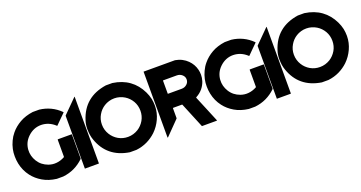

<svg xmlns="http://www.w3.org/2000/svg" viewBox="-45 -1588 4833 2567"><g transform="rotate(-20 2371.0 -304.5)"><path d="M530.3 -780.3Q615.2 -770.5 688.5 -735.4Q762.7 -700.2 823.2 -639.6Q824.2 -638.7 824.2 -635.7Q824.2 -633.8 823.2 -631.8Q791 -599.6 758.8 -568.4Q726.6 -536.1 694.3 -503.9Q693.4 -502 691.4 -501Q689.5 -499 688.5 -497.1Q685.5 -495.1 683.6 -495.1Q681.6 -495.1 679.7 -497.1Q593.8 -577.1 484.4 -579.1Q375 -580.1 291 -499Q252.9 -461.9 232.4 -417Q212.9 -372.1 210 -325.2Q204.1 -238.3 252.9 -159.2Q301.8 -80.1 394.5 -46.9Q450.2 -27.3 506.8 -33.2Q563.5 -38.1 620.1 -68.4Q623 -69.3 624 -71.3Q626 -74.2 626 -77.1Q626 -157.2 626 -317.4Q626 -319.3 627 -320.3Q628.9 -322.3 630.9 -322.3Q695.3 -322.3 823.2 -322.3Q825.2 -322.3 826.2 -320.3Q828.1 -319.3 828.1 -317.4Q828.1 -204.1 828.1 22.5Q828.1 24.4 827.1 25.4Q826.2 27.3 825.2 29.3Q762.7 89.8 688.5 125Q614.3 160.2 527.3 169.9Q497.1 169.9 436.5 169.9Q325.2 156.2 242.2 107.4Q159.2 58.6 106.4 -10.7Q42 -94.7 20.5 -199.2Q9.8 -252 9.8 -303.7Q8.8 -355.5 19.5 -406.2Q31.2 -460.9 55.7 -512.7Q79.1 -564.5 116.2 -608.4Q169.9 -673.8 250 -719.7Q330.1 -765.6 438.5 -780.3Q460.9 -780.3 480.5 -780.3Q499 -780.3 530.3 -780.3Z M1035.2 -780.3Q1035.2 -464.8 1035.2 165Q1035.2 166 1035.2 166Q1035.2 167 1034.2 168Q1033.2 168.9 1033.2 168.9Q1033.2 168.9 1033.2 169.9Q966.8 169.9 835 169.9Q835 -80.1 835 -579.1Q835 -581.1 835.9 -584Q836.9 -585.9 838.9 -587.9Q903.3 -652.3 1031.2 -780.3Q1032.2 -780.3 1033.2 -780.3Q1034.2 -780.3 1035.2 -780.3Z M1571.3 -780.3Q1708 -760.7 1803.7 -691.4Q1900.4 -622.1 1957 -503.9Q1981.4 -453.1 1993.2 -400.4Q2002.9 -351.6 2002.9 -303.7Q2002.9 -300.8 2002.9 -296.9Q2002 -202.1 1961.9 -115.2Q1922.9 -29.3 1855.5 36.1Q1798.8 89.8 1726.6 125Q1653.3 160.2 1569.3 169.9Q1538.1 169.9 1475.6 169.9Q1320.3 145.5 1219.7 62.5Q1118.2 -20.5 1070.3 -161.1Q1047.9 -224.6 1046.9 -298.8Q1045.9 -305.7 1045.9 -312.5Q1045.9 -378.9 1064.5 -434.6Q1111.3 -584 1214.8 -669.9Q1317.4 -755.9 1478.5 -780.3Q1501 -780.3 1520.5 -780.3Q1540 -780.3 1571.3 -780.3ZM1524.4 -579.1Q1484.4 -579.1 1448.2 -568.4Q1411.1 -557.6 1379.9 -538.1Q1321.3 -502 1286.1 -440.4Q1250 -378.9 1250 -304.7Q1250 -265.6 1260.7 -228.5Q1271.5 -192.4 1291 -161.1Q1327.1 -102.5 1388.7 -66.4Q1450.2 -31.2 1524.4 -31.2Q1563.5 -31.2 1600.6 -42Q1636.7 -52.7 1668.9 -72.3Q1726.6 -108.4 1762.7 -169.9Q1797.9 -231.4 1797.9 -304.7Q1797.9 -378.9 1762.7 -440.4Q1726.6 -502 1668 -538.1Q1636.7 -557.6 1599.6 -568.4Q1563.5 -579.1 1524.4 -579.1Z M2462.9 -780.3Q2515.6 -771.5 2558.6 -749Q2601.6 -726.6 2633.8 -694.3Q2694.3 -634.8 2714.8 -552.7Q2723.6 -515.6 2723.6 -479.5Q2723.6 -435.5 2710 -391.6Q2693.4 -339.8 2657.2 -294.9Q2620.1 -249 2561.5 -217.8Q2559.6 -216.8 2558.6 -214.8Q2557.6 -212.9 2558.6 -210Q2597.7 -116.2 2636.7 -22.5Q2675.8 71.3 2713.9 164.1Q2714.8 165 2714.8 166Q2714.8 167 2713.9 168Q2713.9 168.9 2712.9 169.9Q2712.9 169.9 2711.9 170.9Q2640.6 170.9 2500 170.9Q2451.2 52.7 2353.5 -184.6Q2352.5 -188.5 2350.6 -189.5Q2348.6 -190.4 2345.7 -190.4Q2304.7 -190.4 2222.7 -190.4Q2220.7 -190.4 2218.8 -188.5Q2217.8 -187.5 2217.8 -184.6Q2217.8 -138.7 2217.8 -46.9Q2217.8 -43.9 2216.8 -42Q2215.8 -39.1 2213.9 -38.1Q2150.4 27.3 2022.5 157.2Q2021.5 158.2 2019.5 158.2Q2018.6 158.2 2016.6 157.2Q2015.6 156.2 2015.6 155.3Q2015.6 154.3 2015.6 154.3Q2015.6 -157.2 2015.6 -780.3Q2122.1 -780.3 2228.5 -780.3Q2334 -780.3 2440.4 -780.3Q2446.3 -780.3 2452.1 -780.3Q2457 -780.3 2462.9 -780.3ZM2218.8 -392.6Q2218.8 -392.6 2219.7 -391.6Q2219.7 -390.6 2220.7 -390.6Q2286.1 -390.6 2416 -390.6Q2460 -390.6 2491.2 -418.9Q2521.5 -446.3 2521.5 -485.4Q2521.5 -485.4 2521.5 -487.3Q2521.5 -526.4 2490.2 -553.7Q2459 -581.1 2416 -581.1Q2350.6 -581.1 2220.7 -581.1Q2219.7 -580.1 2219.7 -579.1Q2218.8 -579.1 2218.8 -578.1Q2218.8 -534.2 2218.8 -490.2Q2218.8 -446.3 2218.8 -402.3Q2218.8 -399.4 2218.8 -397.5Q2218.8 -395.5 2218.8 -392.6Z M3261.7 -780.3Q3346.7 -770.5 3419.9 -735.4Q3494.1 -700.2 3554.7 -639.6Q3555.7 -638.7 3555.7 -635.7Q3555.7 -633.8 3554.7 -631.8Q3522.5 -599.6 3490.2 -568.4Q3458 -536.1 3425.8 -503.9Q3424.8 -502 3422.9 -501Q3420.9 -499 3419.9 -497.1Q3417 -495.1 3415 -495.1Q3413.1 -495.1 3411.1 -497.1Q3325.2 -577.1 3215.8 -579.1Q3106.4 -580.1 3022.5 -499Q2984.4 -461.9 2963.9 -417Q2944.3 -372.1 2941.4 -325.2Q2935.5 -238.3 2984.4 -159.2Q3033.2 -80.1 3126 -46.9Q3181.6 -27.3 3238.3 -33.2Q3294.9 -38.1 3351.6 -68.4Q3354.5 -69.3 3355.5 -71.3Q3357.4 -74.2 3357.4 -77.1Q3357.4 -157.2 3357.4 -317.4Q3357.4 -319.3 3358.4 -320.3Q3360.4 -322.3 3362.3 -322.3Q3426.8 -322.3 3554.7 -322.3Q3556.6 -322.3 3557.6 -320.3Q3559.6 -319.3 3559.6 -317.4Q3559.6 -204.1 3559.6 22.5Q3559.6 24.4 3558.6 25.4Q3557.6 27.3 3556.6 29.3Q3494.1 89.8 3419.9 125Q3345.7 160.2 3258.8 169.9Q3228.5 169.9 3168 169.9Q3056.6 156.2 2973.6 107.4Q2890.6 58.6 2837.9 -10.7Q2773.4 -94.7 2752 -199.2Q2741.2 -252 2741.2 -303.7Q2740.2 -355.5 2751 -406.2Q2762.7 -460.9 2787.1 -512.7Q2810.5 -564.5 2847.7 -608.4Q2901.4 -673.8 2981.4 -719.7Q3061.5 -765.6 3169.9 -780.3Q3192.4 -780.3 3211.9 -780.3Q3230.5 -780.3 3261.7 -780.3Z M3766.6 -780.3Q3766.6 -464.8 3766.6 165Q3766.6 166 3766.6 166Q3766.6 167 3765.6 168Q3764.6 168.9 3764.6 168.9Q3764.6 168.9 3764.6 169.9Q3698.2 169.9 3566.4 169.9Q3566.4 -80.1 3566.4 -579.1Q3566.4 -581.1 3567.4 -584Q3568.4 -585.9 3570.3 -587.9Q3634.8 -652.3 3762.7 -780.3Q3763.7 -780.3 3764.6 -780.3Q3765.6 -780.3 3766.6 -780.3Z M4302.7 -780.3Q4439.5 -760.7 4535.2 -691.4Q4631.8 -622.1 4688.5 -503.9Q4712.9 -453.1 4724.6 -400.4Q4734.4 -351.6 4734.4 -303.7Q4734.4 -300.8 4734.4 -296.9Q4733.4 -202.1 4693.4 -115.2Q4654.3 -29.3 4586.9 36.1Q4530.3 89.8 4458 125Q4384.8 160.2 4300.8 169.9Q4269.5 169.9 4207 169.9Q4051.8 145.5 3951.2 62.5Q3849.6 -20.5 3801.8 -161.1Q3779.3 -224.6 3778.3 -298.8Q3777.3 -305.7 3777.3 -312.5Q3777.3 -378.9 3795.9 -434.6Q3842.8 -584 3946.3 -669.9Q4048.8 -755.9 4210 -780.3Q4232.4 -780.3 4252 -780.3Q4271.5 -780.3 4302.7 -780.3ZM4255.9 -579.1Q4215.8 -579.1 4179.7 -568.4Q4142.6 -557.6 4111.3 -538.1Q4052.7 -502 4017.6 -440.4Q3981.4 -378.9 3981.4 -304.7Q3981.4 -265.6 3992.2 -228.5Q4002.9 -192.4 4022.5 -161.1Q4058.6 -102.5 4120.1 -66.4Q4181.6 -31.2 4255.9 -31.2Q4294.9 -31.2 4332 -42Q4368.2 -52.7 4400.4 -72.3Q4458 -108.4 4494.1 -169.9Q4529.3 -231.4 4529.3 -304.7Q4529.3 -378.9 4494.1 -440.4Q4458 -502 4399.4 -538.1Q4368.2 -557.6 4331.1 -568.4Q4294.9 -579.1 4255.9 -579.1Z"/></g></svg>

Font: Avicii Garde
Style: Regular
Weight: 500
Version: Version 1.0